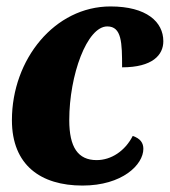

<svg xmlns="http://www.w3.org/2000/svg" viewBox="-20 -566 527 596"><path d="M236 10C360 10 425 -55 425 -104C425 -122 416 -136 392 -144C368 -97 325 -69 280 -69C222 -69 195 -109 195 -193C195 -333 250 -484 313 -484C358 -484 359 -433 359 -357C453 -357 487 -395 487 -438C487 -498 435 -546 323 -546C150 -546 17 -382 17 -193C17 -53 107 10 236 10Z"/></svg>

Font: Noto Serif Condensed Black
Style: Italic
Weight: 900
Width: 3
Italic angle: -12°
Designer: Monotype Design Team
Foundry: Monotype Imaging Inc.
Version: Version 2.013